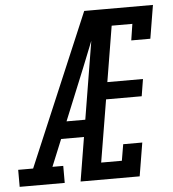

<svg xmlns="http://www.w3.org/2000/svg" viewBox="-94 -783 749 832"><g transform="rotate(-5 280.0 -367.5)"><path d="M-42 0V-74H23L303 -735H375Q351 -674 326 -612.5Q301 -551 277 -490L185 -265H267L255 -191H155L107 -74H154V0ZM223 0 344 -735H602L578 -590H495L506 -661H416L376 -419H531L519 -345H364L319 -74H409L421 -145H504L480 0Z"/></g></svg>

Font: Iosevka Slab Extended
Style: Italic
Weight: 400
Width: 7
Italic angle: -9°
Monospace: yes
Designer: Belleve Invis
Foundry: Belleve Invis
Version: Version 11.1.0; ttfautohint (v1.8.3)